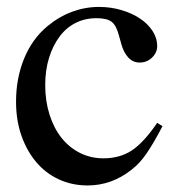

<svg xmlns="http://www.w3.org/2000/svg" viewBox="-20 -536 535 566"><path d="M459 -164.1Q445.3 -137.7 434.1 -118.7Q422.9 -99.6 412.6 -84.5Q402.3 -69.3 391.6 -57.6Q380.9 -45.9 368.2 -36.1Q309.6 10.7 238.3 10.7Q192.4 10.7 153.3 -7.3Q114.3 -25.4 86.4 -58.6Q58.6 -91.8 43 -136.7Q27.3 -181.6 27.3 -236.3Q27.3 -305.7 51.3 -363.8Q75.2 -421.9 120.1 -459Q154.3 -487.3 192.9 -501.5Q231.4 -515.6 271.5 -515.6Q306.6 -515.6 337.9 -506.3Q369.1 -497.1 392.6 -481.4Q416 -465.8 429.7 -444.8Q443.4 -423.8 443.4 -400.4Q443.4 -380.9 428.2 -366.2Q413.1 -351.6 391.6 -351.6Q372.1 -351.6 358.4 -366.2Q344.7 -380.9 337.9 -405.3L331.1 -429.7Q323.2 -460.9 309.1 -471.7Q294.9 -482.4 264.6 -482.4Q230.5 -482.4 202.6 -468.3Q174.8 -454.1 155.3 -427.7Q135.7 -401.4 124.5 -365.2Q113.3 -329.1 113.3 -285.2Q113.3 -238.3 126 -198.2Q138.7 -158.2 161.1 -129.9Q183.6 -101.6 215.3 -85.4Q247.1 -69.3 285.2 -69.3Q333 -69.3 368.2 -92.3Q403.3 -115.2 443.4 -173.8Z"/></svg>

Font: BabelStone Tibetan Slim
Style: Regular
Weight: 400
Designer: Christopher J. Fynn
Foundry: BabelStone
Version: Version 10.011 October 1, 2023